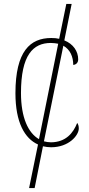

<svg xmlns="http://www.w3.org/2000/svg" viewBox="-20 -734 451 970"><path d="M238 10C328 10 378 -50 378 -85C378 -98 375 -106 370 -113C350 -62 313 -16 238 -15C226 -15 214 -17 202 -20L300 -503C334 -484 350 -448 350 -406C363 -407 375 -416 375 -434C375 -475 350 -512 305 -530L342 -714H315L279 -538C267 -541 254 -542 239 -542C133 -542 58 -476 58 -263C58 -115 105 -34 172 -4L127 216H155L197 5C210 8 224 10 238 10ZM86 -264C86 -456 147 -517 237 -517C251 -517 263 -515 274 -513L177 -31C123 -62 86 -139 86 -264Z"/></svg>

Font: Noto Serif SemiCondensed Thin
Style: Regular
Weight: 100
Width: 4
Designer: Monotype Design Team
Foundry: Monotype Imaging Inc.
Version: Version 2.015